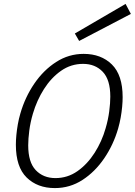

<svg xmlns="http://www.w3.org/2000/svg" viewBox="-20 -945 688 980"><path d="M407 -670Q496 -670 551 -616Q606 -562 606 -449Q606 -427 603.5 -400Q601 -373 596 -345Q591 -317 583 -289Q559 -206 512 -137Q465 -68 401 -26.5Q337 15 260 15Q171 15 116 -39Q61 -93 61 -206Q61 -229 63.5 -255.5Q66 -282 71 -310.5Q76 -339 84 -366Q108 -449 155 -518Q202 -587 266.5 -628.5Q331 -670 407 -670ZM263 -36Q325 -36 375.5 -71.5Q426 -107 463 -165Q500 -223 519 -290Q532 -334 537.5 -376.5Q543 -419 543 -452Q543 -538 504.5 -578.5Q466 -619 404 -619Q342 -619 291.5 -583.5Q241 -548 204.5 -490.5Q168 -433 148 -365Q135 -321 129.5 -278.5Q124 -236 124 -203Q124 -117 162.5 -76.5Q201 -36 263 -36ZM362 -774 621 -925 648 -874 384 -736Z"/></svg>

Font: Intel One Mono Light
Style: Italic
Weight: 300
Italic angle: -16°
Monospace: yes
Designer: Fred Shallcrass
Foundry: Frere-Jones Type LLC
Version: Version 1.004